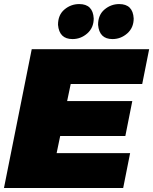

<svg xmlns="http://www.w3.org/2000/svg" viewBox="-25 -948 772 968"><path d="M340.5 -751Q273.5 -751 267.5 -823Q267.5 -873 300 -900.2Q332.5 -927.5 374.5 -927.5Q443.5 -927.5 447.5 -855Q447.5 -808 415 -779.5Q382.5 -751 340.5 -751ZM542 -751Q475.5 -751 469.5 -823Q469.5 -873 502 -900.2Q534.5 -927.5 576 -927.5Q645 -927.5 649 -855Q649 -808 616.5 -779.5Q584 -751 542 -751ZM596 0H-5L135 -700H727L692 -524.5H331.5L313.5 -438.5H642L607 -262.5H278.5L260.5 -176H631Z"/></svg>

Font: Argentum Sans Black
Style: Italic
Weight: 900
Italic angle: -11°
Designer: Julieta Ulanovsky (font), Cristiano Sobral (main changes and remaster)
Foundry: Julieta Ulanovsky (font), Cristiano Sobral (main changes and remaster)
Version: Version 2.007;June 15, 2022;FontCreator 14.0.0.2814 64-bit; 